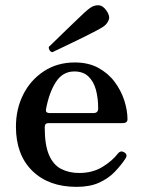

<svg xmlns="http://www.w3.org/2000/svg" viewBox="-20 -715 555 747"><path d="M278 12Q169 12 105.5 -50.5Q42 -113 42 -222Q42 -291 70.5 -347.5Q99 -404 151 -438Q203 -472 271 -472Q324 -472 362.5 -451Q401 -430 426 -396.5Q451 -363 463.5 -324.5Q476 -286 476 -251Q476 -236 457 -236H168Q154 -236 154 -220Q154 -151 170.5 -112.5Q187 -74 217.5 -58Q248 -42 288 -42Q340 -42 378.5 -65.5Q417 -89 439 -118Q450 -131 464 -122Q478 -113 468 -98Q451 -72 426.5 -46.5Q402 -21 366 -4.5Q330 12 278 12ZM174 -275H343Q362 -275 362 -293Q362 -332 353.5 -364.5Q345 -397 324.5 -417Q304 -437 269 -437Q224 -437 197.5 -396Q171 -355 159 -290Q158 -284 160 -280Q164 -275 174 -275ZM184 -512Q177 -513 173 -519.5Q169 -526 170 -533Q173 -535 188 -550Q203 -565 224.5 -585.5Q246 -606 268 -627.5Q290 -649 307.5 -665Q325 -681 332 -685Q346 -695 363 -694.5Q380 -694 394 -674Q409 -653 403 -637.5Q397 -622 383 -612Q376 -607 355.5 -596Q335 -585 307.5 -571.5Q280 -558 253 -545Q226 -532 207 -523Q188 -514 184 -512Z"/></svg>

Font: Zen Old Mincho
Style: Bold
Weight: 700
Designer: Yoshimichi Ohira
Foundry: Positype
Version: Version 1.500